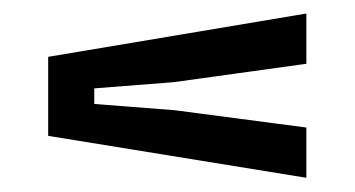

<svg xmlns="http://www.w3.org/2000/svg" viewBox="-20 -522 512 277"><path d="M422 -265.5V-338L232 -363L116 -372V-394.5L231 -403.5L422 -430V-502.5L49.5 -440V-326Z"/></svg>

Font: Big Shoulders Stencil Display SemiBold
Style: Regular
Weight: 600
Designer: Patric King
Foundry: XO Type Co
Version: Version 1.000